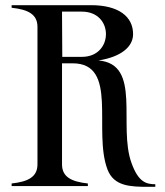

<svg xmlns="http://www.w3.org/2000/svg" viewBox="-20 -720 639 743"><path d="M489 -89C436 -234 530 -472 361 -486C449 -500 495 -539 495 -588C495 -656 439 -700 332 -700H25V-690C90 -683 125 -664 125 -616V-84C125 -36 90 -17 25 -10V0H320V-10C255 -17 220 -36 220 -84V-475H261C440 -475 339 -214 396 -64C421 1 484 3 556 3H581V-7C544 -7 515 -17 489 -89ZM297 -500H221L220 -675H297C359 -675 390 -632 390 -588C390 -544 359 -500 297 -500Z"/></svg>

Font: Sprat Condesed
Style: Regular
Weight: 400
Width: 3
Designer: Ethan Nakache
Foundry: Collletttivo
Version: Version 2.000;Glyphs 3.2 (3217)